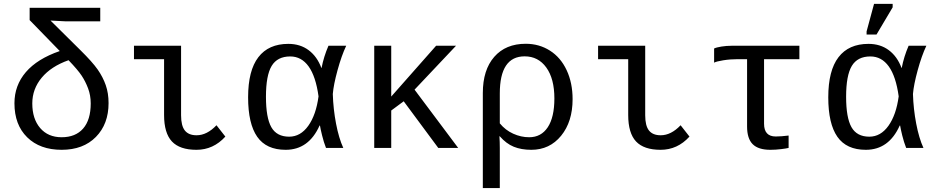

<svg xmlns="http://www.w3.org/2000/svg" viewBox="-20 -765 4841 993"><path d="M449.2 -230Q449.2 -272 435.5 -308.1Q421.9 -344.2 402.1 -374Q382.3 -403.8 334.5 -453.6Q244.6 -421.9 195.8 -363.3Q147 -304.7 147 -230Q147 -150.4 187.7 -102.8Q228.5 -55.2 298.8 -55.2Q370.6 -55.2 409.9 -100.1Q449.2 -145 449.2 -230ZM316.4 -654.8 241.2 -658.7 395.5 -505.9Q458 -444.3 485.1 -405.5Q512.2 -366.7 526.9 -324.7Q541.5 -282.7 541.5 -231.9Q541.5 -123.5 476.1 -56.9Q410.6 9.8 298.8 9.8Q186.5 9.8 120.6 -54.9Q54.7 -119.6 54.7 -231Q54.7 -323.2 113.8 -392.1Q172.9 -460.9 289.1 -501L133.3 -661.1V-724.6H498.5V-654.8Z M916.5 -168.9Q916.5 -114.7 936 -90.1Q955.6 -65.4 996.6 -65.4Q1050.3 -65.4 1099.6 -117.2L1145.5 -58.6Q1083.5 9.8 996.1 9.8Q909.7 9.8 869.1 -33.4Q828.6 -76.7 828.6 -170.4V-459H672.9V-528.3H916.5Z M1632.8 -115.7Q1576.7 9.8 1457.5 9.8Q1357.4 9.8 1310.3 -57.6Q1263.2 -125 1263.2 -261.7Q1263.2 -400.4 1316.2 -469.2Q1369.1 -538.1 1471.2 -538.1Q1532.7 -538.1 1576.4 -505.4Q1620.1 -472.7 1642.1 -413.6H1643.1Q1654.3 -471.7 1678.7 -528.3H1770.5Q1746.1 -476.6 1725.6 -401.6Q1705.1 -326.7 1701.2 -278.8Q1703.6 -200.7 1718 -125.5Q1732.4 -50.3 1755.4 0H1666Q1654.3 -29.8 1645.8 -64.7Q1637.2 -99.6 1634.8 -115.7ZM1355.5 -264.6Q1355.5 -156.2 1383.3 -107.2Q1411.1 -58.1 1475.6 -58.1Q1534.2 -58.1 1574.5 -114.5Q1614.7 -170.9 1627.4 -266.6Q1613.3 -369.6 1576.2 -421.4Q1539.1 -473.1 1481 -473.1Q1414.6 -473.1 1385 -424.1Q1355.5 -375 1355.5 -264.6Z M2246.6 0 2067.9 -241.2 2003.4 -193.4V0H1915.5V-528.3H2003.4V-265.6L2235.4 -528.3H2338.4L2124 -301.3L2349.6 0Z M2941.4 -252Q2941.4 -135.7 2882.1 -63Q2822.8 9.8 2728 9.8Q2675.8 9.8 2637 -6.1Q2598.1 -22 2564.9 -60.1H2563Q2564.9 -30.8 2564.9 0V207.5H2477.1V-283.7Q2477.1 -403.3 2536.1 -470.9Q2595.2 -538.6 2699.2 -538.6Q2768.6 -538.6 2824.2 -503.2Q2879.9 -467.8 2910.6 -402.1Q2941.4 -336.4 2941.4 -252ZM2847.2 -255.9Q2847.2 -357.9 2805.4 -415.8Q2763.7 -473.6 2693.4 -473.6Q2564.9 -473.6 2564.9 -281.7V-127Q2593.8 -91.8 2634.3 -73.5Q2674.8 -55.2 2716.8 -55.2Q2778.8 -55.2 2813 -106.9Q2847.2 -158.7 2847.2 -255.9Z M3316.9 -168.9Q3316.9 -114.7 3336.4 -90.1Q3356 -65.4 3397 -65.4Q3450.7 -65.4 3500 -117.2L3545.9 -58.6Q3483.9 9.8 3396.5 9.8Q3310.1 9.8 3269.5 -33.4Q3229 -76.7 3229 -170.4V-459H3073.2V-528.3H3316.9Z M3796.4 -459Q3756.3 -459 3720.2 -453.1Q3684.1 -447.3 3673.3 -440.9V-514.2Q3685.1 -520 3711.2 -524.2Q3737.3 -528.3 3762.7 -528.3H4114.3V-459H3931.6V-125Q3931.6 -59.1 3992.2 -59.1Q4019.5 -59.1 4058.6 -64V0Q4047.4 2.9 4019.5 6.3Q3991.7 9.8 3964.4 9.8Q3901.9 9.8 3872.8 -19.3Q3843.8 -48.3 3843.8 -110.8V-459Z M4633.3 -115.7Q4577.1 9.8 4458 9.8Q4357.9 9.8 4310.8 -57.6Q4263.7 -125 4263.7 -261.7Q4263.7 -400.4 4316.7 -469.2Q4369.6 -538.1 4471.7 -538.1Q4533.2 -538.1 4576.9 -505.4Q4620.6 -472.7 4642.6 -413.6H4643.6Q4654.8 -471.7 4679.2 -528.3H4771Q4746.6 -476.6 4726.1 -401.6Q4705.6 -326.7 4701.7 -278.8Q4704.1 -200.7 4718.5 -125.5Q4732.9 -50.3 4755.9 0H4666.5Q4654.8 -29.8 4646.2 -64.7Q4637.7 -99.6 4635.3 -115.7ZM4356 -264.6Q4356 -156.2 4383.8 -107.2Q4411.6 -58.1 4476.1 -58.1Q4534.7 -58.1 4575 -114.5Q4615.2 -170.9 4627.9 -266.6Q4613.8 -369.6 4576.7 -421.4Q4539.6 -473.1 4481.4 -473.1Q4415 -473.1 4385.5 -424.1Q4356 -375 4356 -264.6ZM4461.9 -586.4V-602.5L4500.5 -745.1H4596.7V-727.1L4513.2 -586.4Z"/></svg>

Font: Courier New
Style: Regular
Weight: 400
Designer: Steve Matteson
Foundry: Ascender Corporation
Version: Version 2.00.3